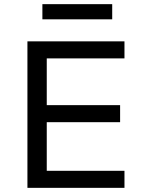

<svg xmlns="http://www.w3.org/2000/svg" viewBox="-20 -904 705 924"><path d="M112 0V-705H579V-623H205V-398H558V-316H205V-82H579V0ZM184 -811V-884H520V-811Z"/></svg>

Font: Nunito Sans 6pt
Style: Regular
Weight: 400
Version: Version 3.101;gftools[0.9.27]